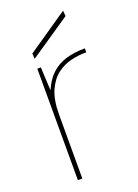

<svg xmlns="http://www.w3.org/2000/svg" viewBox="-135 -752 584 811"><g transform="rotate(-20 157.0 -347.0)"><path d="M70 0V-501H86L91 -396Q110 -440 138 -465.5Q166 -491 203.5 -502Q241 -513 288 -513V-495H280Q253 -495 220 -487.5Q187 -480 157.5 -458.5Q128 -437 109 -395.5Q90 -354 90 -286V0ZM74 -544 72 -568 256 -694 258 -669Z"/></g></svg>

Font: DM Sans 17pt Thin
Style: Regular
Weight: 250
Version: Version 4.004;gftools[0.9.30]